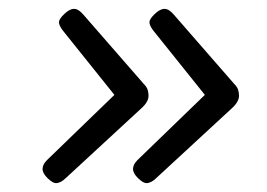

<svg xmlns="http://www.w3.org/2000/svg" viewBox="-20 -474 603 433"><path d="M351 -454Q361 -454 372 -441L508 -285Q515 -278 517 -271.5Q519 -265 519 -258Q519 -244 502 -229L333 -73Q321 -61 310 -61Q303 -61 291.5 -72Q280 -83 280 -93Q280 -103 290 -113L442 -260L325 -406Q317 -417 317 -424Q317 -431 329 -442.5Q341 -454 351 -454ZM147 -454Q157 -454 168 -441L304 -285Q311 -278 313 -271.5Q315 -265 315 -258Q315 -244 298 -229L129 -73Q117 -61 106 -61Q99 -61 87.5 -72Q76 -83 76 -93Q76 -103 86 -113L238 -260L121 -406Q113 -417 113 -424Q113 -431 125 -442.5Q137 -454 147 -454Z"/></svg>

Font: Asap Expanded Expanded Regular
Style: Italic
Weight: 400
Width: 7
Italic angle: -6°
Designer: Pablo Cosgaya
Foundry: Omnibus-Type
Version: Version 3.001; ttfautohint (v1.8.4.7-5d5b)